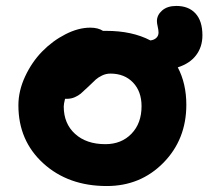

<svg xmlns="http://www.w3.org/2000/svg" viewBox="-20 -602 702 647"><path d="M339.8 24.9Q210 24.9 126 -51.5Q42 -127.9 42 -247.1Q42 -295.9 64.7 -344.5Q87.4 -393.1 122.3 -428.7Q157.2 -464.4 200.7 -486.6Q244.1 -508.8 284.2 -508.8Q310.5 -508.8 327.1 -498H337.9Q425.3 -498 486.8 -465.8Q499.5 -467.3 506.8 -474.4Q514.2 -481.4 514.2 -492.2Q514.2 -500.5 511.5 -512Q508.8 -523.4 508.8 -530.8Q508.8 -551.3 526.4 -566.7Q543.9 -582 574.2 -582Q615.7 -582 638.9 -556.6Q662.1 -531.2 662.1 -482.9Q662.1 -444.3 641.1 -416.3Q620.1 -388.2 579.1 -375Q607.9 -320.3 607.9 -249Q607.9 -132.3 530.8 -53.7Q453.6 24.9 339.8 24.9ZM194.8 -243.2Q194.8 -185.5 232.9 -150.9Q271 -116.2 335 -116.2Q389.2 -116.2 423.1 -151.4Q457 -186.5 457 -244.1Q457 -293.9 428.2 -324Q399.4 -354 352.1 -354Q337.4 -354 324.2 -347.7Q311 -341.3 303 -334.2Q294.9 -327.1 277.8 -310.1Q259.8 -293 252 -286.4Q244.1 -279.8 231.9 -274.4Q219.7 -269 205.1 -269H199.2Q194.8 -251.5 194.8 -243.2Z"/></svg>

Font: Shantell Sans Bouncy
Style: Bold
Weight: 700
Designer: Stephen Nixon, Anya Danilova, Shantell Martin
Foundry: Arrow Type
Version: Version 1.006;[9816181b4]